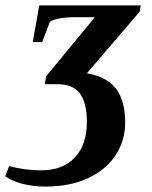

<svg xmlns="http://www.w3.org/2000/svg" viewBox="-74 -479 565 715"><path d="M94.2 215.8Q50.8 215.8 10.7 205.8Q-29.3 195.8 -54.2 177.2L-40 139.6Q19 155.3 79.6 155.3Q159.7 155.3 204.6 107.7Q249.5 60.1 249.5 -23.9Q249.5 -96.2 223.6 -130.9Q197.8 -165.5 138.7 -165.5H92.8L97.7 -194.8L279.3 -415H202.6Q175.3 -415 148.9 -410.4Q122.6 -405.8 111.8 -397.9L83 -322.3H47.9L72.3 -459H450.2L445.8 -435.1L249.5 -206.1Q322.3 -193.8 357.2 -149.7Q392.1 -105.5 392.1 -22.5Q392.1 44.9 356.2 99.4Q320.3 153.8 253.4 184.8Q186.5 215.8 94.2 215.8Z"/></svg>

Font: Liberation Serif
Style: Bold Italic
Weight: 700
Italic angle: -16.333°
Designer: Steve Matteson
Foundry: Ascender Corporation
Version: Version 2.1.5